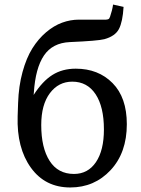

<svg xmlns="http://www.w3.org/2000/svg" viewBox="-20 -806 618 839"><path d="M287.1 13.2Q177.2 13.2 115 -73.2Q52.7 -159.7 57.1 -297.9L59.1 -356Q61.5 -429.7 78.4 -491.2Q95.2 -552.7 121.3 -594.5Q147.5 -636.2 181.4 -665Q215.3 -693.8 251.5 -707Q287.6 -720.2 325.2 -720.2H430.2Q440.4 -720.2 443.6 -720.2Q446.8 -720.2 451.2 -721.4Q455.6 -722.7 457.3 -725.3Q459 -728 460.9 -732.9Q470.7 -761.2 474.1 -786.1L520 -775.9Q516.1 -710.9 499.8 -679.4Q483.4 -647.9 436 -634.8Q407.7 -627.4 285.2 -622.1Q209.5 -618.7 172.1 -563.5Q134.8 -508.3 127.9 -400.9L127 -391.1Q165.5 -451.2 209 -478.5Q252.4 -505.9 311 -505.9Q409.7 -505.9 471.9 -442.9Q534.2 -379.9 534.2 -263.2Q534.2 -138.7 463.4 -62.7Q392.6 13.2 287.1 13.2ZM303.2 -45.9Q364.3 -45.9 399.2 -97.4Q434.1 -148.9 434.1 -240.2Q434.1 -339.4 397.7 -394.3Q361.3 -449.2 295.9 -449.2Q235.8 -449.2 198 -398.9Q160.2 -348.6 160.2 -259.8Q160.2 -160.2 196.8 -103Q233.4 -45.9 303.2 -45.9Z"/></svg>

Font: Literata Book
Style: Regular
Weight: 400
Designer: Latin by Veronika Burian and Jose Scaglione. Greek by Irene Vlachou. Cyrillic by Vera Evstafieva
Foundry: TypeTogether
Version: Version 2.003;PS 002.003;hotconv 1.0.88;makeotf.lib2.5.64775